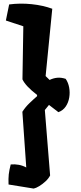

<svg xmlns="http://www.w3.org/2000/svg" viewBox="-20 -923 456 1085"><path d="M170.4 142.6 28.3 119.6Q26.9 86.4 29.5 62.5Q32.2 38.6 40.5 6.3Q88.9 2 128.4 23.4L106.4 -291.5H106.9V-292Q123 -317.4 145.8 -339.4Q168.5 -361.3 189.5 -379.4V-386.7Q124 -437 106.9 -474.6L111.8 -774.4L13.2 -807.1L31.7 -897.9Q94.2 -906.2 158.9 -899.4Q223.6 -892.6 275.4 -873.5L237.8 -493.2L260.3 -471.2Q280.8 -481.4 303.2 -483.6Q325.7 -485.8 351.1 -477.5Q365.7 -456.5 370.8 -428.5Q376 -400.4 371.3 -372.1Q366.7 -343.8 351.6 -321.3Q336.4 -298.8 310.1 -289.1L256.8 -330.1L233.4 -301.3L263.2 68.4Q254.9 85.4 237.5 101.6Q220.2 117.7 201.7 128.9Q183.1 140.1 170.4 142.6Z"/></svg>

Font: Fruktur
Style: Regular
Weight: 400
Designer: Viktoriya Grabowska, Eben Sorkin
Foundry: Viktoriya Grabowska
Version: Version 1.008; ttfautohint (v1.8.4.7-5d5b)